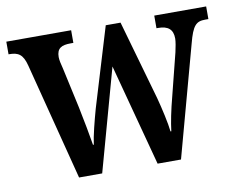

<svg xmlns="http://www.w3.org/2000/svg" viewBox="-65 -620 871 703"><g transform="rotate(-10 370.5 -268.0)"><path d="M63 -436 175 0H261L366 -379L467 0H554L666 -411C683 -477 697 -489 730 -489H742V-536H549V-489H555C592 -489 610 -474 610 -440C610 -429 606 -407 602 -390L563 -235C549 -182 541 -141 537 -108H534C531 -138 518 -196 507 -237L423 -532H368L279 -238C267 -195 253 -141 249 -109H246C241 -141 229 -205 219 -253L186 -404C182 -419 178 -436 178 -447C178 -480 196 -489 230 -489H240V-536H-1V-489H1C35 -489 52 -479 63 -436Z"/></g></svg>

Font: Noto Serif Armenian Condensed SemiBold
Style: Regular
Weight: 600
Width: 3
Designer: Monotype Design Team
Foundry: Monotype Imaging Inc.
Version: Version 2.008